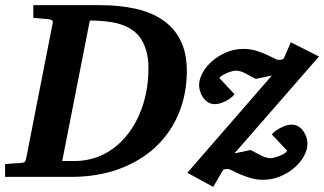

<svg xmlns="http://www.w3.org/2000/svg" viewBox="-35 -691 1266 750"><path d="M544.9 -422.9Q544.9 -463.9 536.1 -493.7Q527.3 -523.4 512.2 -544.2Q497.1 -564.9 476.3 -577.6Q455.6 -590.3 431.6 -597.4Q407.7 -604.5 381.8 -607.2Q356 -609.9 330.1 -610.8H315.9L208 -62H258.8Q302.7 -62.5 341.1 -76.2Q379.4 -89.8 411.1 -114Q442.9 -138.2 467.8 -171.6Q492.7 -205.1 509.8 -244.9Q526.9 -284.7 535.9 -329.8Q544.9 -375 544.9 -422.9ZM694.8 -414.1Q694.8 -324.7 663.6 -248.8Q632.3 -172.9 573.7 -117.7Q515.1 -62.5 430.9 -31.2Q346.7 0 241.2 0H-15.1V-49.8Q-3.9 -50.8 6.8 -51.8Q17.6 -52.7 25.9 -53.2Q35.6 -53.7 44.9 -54.2Q57.1 -55.2 60.8 -57.9Q64.5 -60.5 66.9 -70.8L170.9 -601.1Q172.4 -609.9 167.2 -612.5Q162.1 -615.2 152.8 -616.2Q143.6 -616.7 134.3 -617.7Q126 -618.7 115.7 -619.4Q105.5 -620.1 95.2 -621.1V-670.9H355Q432.6 -670.9 495.4 -656.7Q558.1 -642.6 602.5 -611.6Q647 -580.6 670.9 -531.7Q694.8 -482.9 694.8 -414.1ZM880.9 -91.8 943.8 -105Q970.7 -90.8 988.3 -82Q1005.9 -73.2 1022.9 -73.2Q1028.3 -73.2 1037.6 -75.7Q1046.9 -78.1 1056.9 -82Q1066.9 -85.9 1075.2 -91.1Q1083.5 -96.2 1086.9 -102.1L1026.9 -166Q1029.3 -169.4 1037.1 -176Q1044.9 -182.6 1055.7 -188.7Q1066.4 -194.8 1078.9 -199.5Q1091.3 -204.1 1104 -204.1Q1120.1 -204.1 1131.8 -196.3Q1143.6 -188.5 1151.1 -177.2Q1158.7 -166 1162.4 -153.1Q1166 -140.1 1166 -129.9Q1166 -106 1152.1 -80.8Q1138.2 -55.7 1114.3 -35.2Q1090.3 -14.6 1059.1 -1.7Q1027.8 11.2 992.7 11.2Q967.3 11.2 944.6 4.6Q921.9 -2 903.8 -9.8Q885.7 -17.6 873.3 -24.2Q860.8 -30.8 856 -30.8Q849.1 -30.8 843.5 -30Q837.9 -29.3 835 -24.9L797.9 39.1L696.8 -16.1L1026.9 -396L963.9 -382.8Q937.5 -397 920.2 -406Q902.8 -415 885.7 -415Q880.4 -415 871.1 -412.6Q861.8 -410.2 852.1 -406Q842.3 -401.9 833.7 -396.7Q825.2 -391.6 821.8 -386.2L880.9 -323.2Q878.4 -318.8 871.1 -312.3Q863.8 -305.7 853 -299.6Q842.3 -293.5 829.6 -288.8Q816.9 -284.2 804.7 -284.2Q788.6 -284.2 776.9 -292Q765.1 -299.8 757.6 -311Q750 -322.3 746.3 -335Q742.7 -347.7 742.7 -357.9Q742.7 -381.8 756.6 -407Q770.5 -432.1 794.4 -452.9Q818.4 -473.6 849.6 -486.8Q880.9 -500 916 -500Q941.4 -500 964.1 -493.2Q986.8 -486.3 1004.9 -478.3Q1022.9 -470.2 1035.4 -463.6Q1047.9 -457 1052.7 -457Q1059.6 -457 1064.7 -458Q1069.8 -459 1073.7 -462.9L1101.1 -525.9L1210.9 -470.2Z"/></svg>

Font: Charis SIL Eur
Style: Bold Italic
Weight: 700
Italic angle: -11°
Foundry: SIL International
Version: Version 5.000